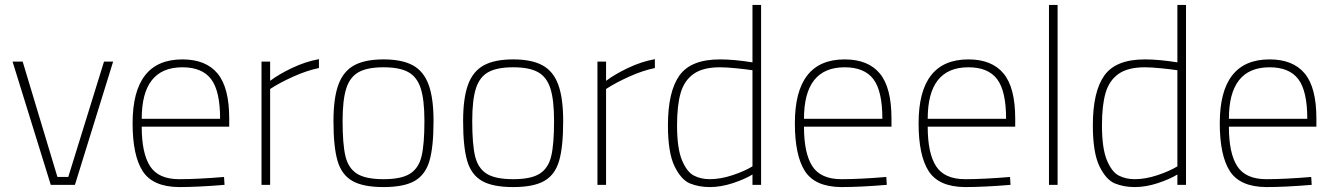

<svg xmlns="http://www.w3.org/2000/svg" viewBox="-20 -750 5413 779"><path d="M31 -500H72L213 -32H257L402 -500H439L284 0H186Z M518 -250Q518 -509 720 -509Q815 -509 862.5 -452Q910 -395 910 -269V-236H555Q555 -128 589 -75.5Q623 -23 707 -23Q781 -23 889 -32L891 0Q783 9 706 9Q600 8 559 -55.5Q518 -119 518 -250ZM873 -268Q873 -381 836.5 -429Q800 -477 720 -477Q555 -477 555 -268Z M1041 -500H1076V-422Q1110 -448 1164.5 -474Q1219 -500 1274 -510V-474Q1225 -464 1169.5 -439Q1114 -414 1076 -389V0H1041Z M1333 -259Q1333 -352 1353 -406.5Q1373 -461 1417 -485Q1461 -509 1536 -509Q1611 -509 1655 -485Q1699 -461 1719 -406.5Q1739 -352 1739 -259Q1739 -154 1722.5 -97.5Q1706 -41 1662.5 -16Q1619 9 1536 9Q1453 9 1409.5 -16Q1366 -41 1349.5 -97.5Q1333 -154 1333 -259ZM1702 -259Q1702 -345 1687 -391.5Q1672 -438 1636.5 -457.5Q1601 -477 1536 -477Q1471 -477 1435.5 -457.5Q1400 -438 1385 -391.5Q1370 -345 1370 -259Q1370 -165 1381.5 -116.5Q1393 -68 1428 -45.5Q1463 -23 1536 -23Q1609 -23 1644 -45.5Q1679 -68 1690.5 -116.5Q1702 -165 1702 -259Z M1859 -259Q1859 -352 1879 -406.5Q1899 -461 1943 -485Q1987 -509 2062 -509Q2137 -509 2181 -485Q2225 -461 2245 -406.5Q2265 -352 2265 -259Q2265 -154 2248.5 -97.5Q2232 -41 2188.5 -16Q2145 9 2062 9Q1979 9 1935.5 -16Q1892 -41 1875.5 -97.5Q1859 -154 1859 -259ZM2228 -259Q2228 -345 2213 -391.5Q2198 -438 2162.5 -457.5Q2127 -477 2062 -477Q1997 -477 1961.5 -457.5Q1926 -438 1911 -391.5Q1896 -345 1896 -259Q1896 -165 1907.5 -116.5Q1919 -68 1954 -45.5Q1989 -23 2062 -23Q2135 -23 2170 -45.5Q2205 -68 2216.5 -116.5Q2228 -165 2228 -259Z M2404 -500H2439V-422Q2473 -448 2527.5 -474Q2582 -500 2637 -510V-474Q2588 -464 2532.5 -439Q2477 -414 2439 -389V0H2404Z M2690 -242Q2690 -378 2736.5 -443.5Q2783 -509 2901 -509Q2958 -509 3033 -497V-730H3068V0H3033V-42Q3002 -23 2953.5 -7Q2905 9 2860 9Q2816 9 2780 -5.5Q2744 -20 2717 -75Q2690 -130 2690 -242ZM3033 -75V-465Q3007 -469 2967 -473Q2927 -477 2901 -477Q2832 -477 2794 -450Q2756 -423 2741.5 -372.5Q2727 -322 2727 -242Q2727 -148 2747 -100Q2767 -52 2795.5 -37.5Q2824 -23 2860 -23Q2903 -23 2951.5 -39Q3000 -55 3033 -75Z M3205 -250Q3205 -509 3407 -509Q3502 -509 3549.5 -452Q3597 -395 3597 -269V-236H3242Q3242 -128 3276 -75.5Q3310 -23 3394 -23Q3468 -23 3576 -32L3578 0Q3470 9 3393 9Q3287 8 3246 -55.5Q3205 -119 3205 -250ZM3560 -268Q3560 -381 3523.5 -429Q3487 -477 3407 -477Q3242 -477 3242 -268Z M3707 -250Q3707 -509 3909 -509Q4004 -509 4051.5 -452Q4099 -395 4099 -269V-236H3744Q3744 -128 3778 -75.5Q3812 -23 3896 -23Q3970 -23 4078 -32L4080 0Q3972 9 3895 9Q3789 8 3748 -55.5Q3707 -119 3707 -250ZM4062 -268Q4062 -381 4025.5 -429Q3989 -477 3909 -477Q3744 -477 3744 -268Z M4236 -730H4271V0H4236Z M4414 -242Q4414 -378 4460.5 -443.5Q4507 -509 4625 -509Q4682 -509 4757 -497V-730H4792V0H4757V-42Q4726 -23 4677.5 -7Q4629 9 4584 9Q4540 9 4504 -5.5Q4468 -20 4441 -75Q4414 -130 4414 -242ZM4757 -75V-465Q4731 -469 4691 -473Q4651 -477 4625 -477Q4556 -477 4518 -450Q4480 -423 4465.5 -372.5Q4451 -322 4451 -242Q4451 -148 4471 -100Q4491 -52 4519.5 -37.5Q4548 -23 4584 -23Q4627 -23 4675.5 -39Q4724 -55 4757 -75Z M4929 -250Q4929 -509 5131 -509Q5226 -509 5273.5 -452Q5321 -395 5321 -269V-236H4966Q4966 -128 5000 -75.5Q5034 -23 5118 -23Q5192 -23 5300 -32L5302 0Q5194 9 5117 9Q5011 8 4970 -55.5Q4929 -119 4929 -250ZM5284 -268Q5284 -381 5247.5 -429Q5211 -477 5131 -477Q4966 -477 4966 -268Z"/></svg>

Font: Cairo ExtraLight
Style: Regular
Weight: 275
Designer: Mohamed Gaber, Accademia di Belle Arti di Urbino and others
Foundry: Kief Type Foundry, Accademia di Belle Arti di Urbino and others
Version: Version 3.011